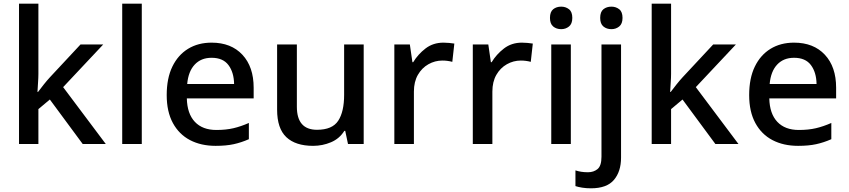

<svg xmlns="http://www.w3.org/2000/svg" viewBox="-20 -780 4598 1040"><path d="M188 -380Q188 -360 186 -332Q184 -304 183 -282H186Q197 -297 216.5 -321.5Q236 -346 251 -362L416 -539H539L322 -308L553 0H428L250 -241L188 -189V0H83V-760H188Z M748 0H642V-760H748Z M1126 -549Q1232 -549 1293 -483.5Q1354 -418 1354 -305V-247H992Q994 -164 1035.5 -120Q1077 -76 1152 -76Q1204 -76 1244.5 -85.5Q1285 -95 1328 -114V-26Q1287 -8 1246 1Q1205 10 1148 10Q1069 10 1009.5 -21Q950 -52 916.5 -113.5Q883 -175 883 -265Q883 -356 913.5 -419Q944 -482 998.5 -515.5Q1053 -549 1126 -549ZM1126 -467Q1069 -467 1034.5 -430Q1000 -393 994 -325H1248Q1247 -388 1217.5 -427.5Q1188 -467 1126 -467Z M1950 -539V0H1865L1850 -71H1845Q1819 -29 1773 -9.5Q1727 10 1676 10Q1581 10 1531 -37Q1481 -84 1481 -186V-539H1588V-202Q1588 -77 1697 -77Q1780 -77 1812 -126Q1844 -175 1844 -266V-539Z M2382 -549Q2396 -549 2412.5 -547.5Q2429 -546 2441 -544L2430 -445Q2404 -452 2376 -452Q2336 -452 2300.5 -432Q2265 -412 2243.5 -374.5Q2222 -337 2222 -284V0H2116V-539H2200L2214 -443H2218Q2244 -486 2285 -517.5Q2326 -549 2382 -549Z M2807 -549Q2821 -549 2837.5 -547.5Q2854 -546 2866 -544L2855 -445Q2829 -452 2801 -452Q2761 -452 2725.5 -432Q2690 -412 2668.5 -374.5Q2647 -337 2647 -284V0H2541V-539H2625L2639 -443H2643Q2669 -486 2710 -517.5Q2751 -549 2807 -549Z M3020 -744Q3044 -744 3062 -730Q3080 -716 3080 -683Q3080 -651 3062 -636.5Q3044 -622 3020 -622Q2994 -622 2976.5 -636.5Q2959 -651 2959 -683Q2959 -716 2976.5 -730Q2994 -744 3020 -744ZM3072 -539V0H2966V-539Z M3231 -683Q3231 -716 3248.5 -730Q3266 -744 3292 -744Q3316 -744 3334 -730Q3352 -716 3352 -683Q3352 -651 3334 -636.5Q3316 -622 3292 -622Q3266 -622 3248.5 -636.5Q3231 -651 3231 -683ZM3181 240Q3155 240 3133.5 236.5Q3112 233 3097 228V143Q3113 148 3129 150.5Q3145 153 3165 153Q3196 153 3217 135.5Q3238 118 3238 69V-539H3344V74Q3344 149 3305.5 194.5Q3267 240 3181 240Z M3615 -380Q3615 -360 3613 -332Q3611 -304 3610 -282H3613Q3624 -297 3643.5 -321.5Q3663 -346 3678 -362L3843 -539H3966L3749 -308L3980 0H3855L3677 -241L3615 -189V0H3510V-760H3615Z M4281 -549Q4387 -549 4448 -483.5Q4509 -418 4509 -305V-247H4147Q4149 -164 4190.5 -120Q4232 -76 4307 -76Q4359 -76 4399.5 -85.5Q4440 -95 4483 -114V-26Q4442 -8 4401 1Q4360 10 4303 10Q4224 10 4164.5 -21Q4105 -52 4071.5 -113.5Q4038 -175 4038 -265Q4038 -356 4068.5 -419Q4099 -482 4153.5 -515.5Q4208 -549 4281 -549ZM4281 -467Q4224 -467 4189.5 -430Q4155 -393 4149 -325H4403Q4402 -388 4372.5 -427.5Q4343 -467 4281 -467Z"/></svg>

Font: Noto Sans Arabic Med
Style: Regular
Weight: 500
Designer: Monotype Design Team, Nadine Chahine, Nizar Qandah and Khaled Hosny
Foundry: Monotype Imaging Inc.
Version: Version 2.012; ttfautohint (v1.8.4.7-5d5b)